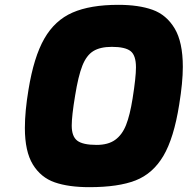

<svg xmlns="http://www.w3.org/2000/svg" viewBox="-20 -769 777 795"><path d="M83 -239Q83 -308 98 -398Q120 -533 163.5 -609Q207 -685 280.5 -717Q354 -749 470 -749Q554 -749 611.5 -728.5Q669 -708 703 -651.5Q737 -595 737 -492Q737 -428 722 -336Q700 -197 656.5 -123.5Q613 -50 541.5 -22Q470 6 350 6Q264 6 206.5 -14Q149 -34 116 -88Q83 -142 83 -239ZM529 -361Q543 -449 543 -490Q543 -540 520.5 -557.5Q498 -575 443 -575Q395 -575 366.5 -557.5Q338 -540 321 -497Q304 -454 291 -373Q277 -289 277 -249Q277 -204 300 -186.5Q323 -169 380 -169Q428 -169 457 -190Q486 -211 502 -251.5Q518 -292 529 -361Z"/></svg>

Font: Exo Black
Style: Italic
Weight: 900
Italic angle: -9°
Designer: Natanael Gama
Foundry: Natanael Gama
Version: Version 1.500; ttfautohint (v1.6)